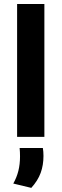

<svg xmlns="http://www.w3.org/2000/svg" viewBox="-20 -680 306 954"><path d="M65 0V-660H200.5V0ZM193 55.5Q194.5 63.5 195.2 74Q196 84.5 196 95Q196 141 182 179.2Q168 217.5 135.5 253.5L46 232Q63 202 71.2 169.2Q79.5 136.5 79.5 96.5Q79.5 85.5 79 75.8Q78.5 66 77.5 55.5Z"/></svg>

Font: AnekLatin_SemiExpandedSemiBold
Style: Regular
Weight: 600
Width: 6
Designer: Yesha Goshar
Foundry: Ek Type
Version: Version 1.003